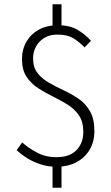

<svg xmlns="http://www.w3.org/2000/svg" viewBox="-20 -769 522 899"><path d="M244 12Q207 12 172 1Q137 -10 108 -28Q79 -46 58 -66L84 -102Q113 -76 153.5 -54.5Q194 -33 244 -33Q306 -33 338 -66Q370 -99 370 -151Q370 -199 349.5 -229Q329 -259 296 -279.5Q263 -300 227 -317.5Q191 -335 158 -356.5Q125 -378 104 -410Q83 -442 83 -492Q83 -539 104.5 -575Q126 -611 163.5 -631Q201 -651 249 -651Q306 -651 342 -630Q378 -609 406 -578L376 -547Q349 -575 321.5 -591Q294 -607 249 -607Q198 -607 166.5 -575Q135 -543 135 -495Q135 -453 156 -426.5Q177 -400 209.5 -381.5Q242 -363 278.5 -346Q315 -329 348 -306.5Q381 -284 401.5 -248Q422 -212 422 -155Q422 -104 398.5 -66Q375 -28 335 -8Q295 12 244 12ZM226 110V-2H268V110ZM226 -628V-749H268V-628Z"/></svg>

Font: Assistant ExtraLight Light
Style: Regular
Weight: 300
Version: Version 3.000